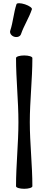

<svg xmlns="http://www.w3.org/2000/svg" viewBox="-20 -1162 262 1198"><path d="M111 -949C129 -1002 161 -1050 179 -1104C182 -1112 163 -1126 136 -1135C109 -1144 85 -1144 83 -1136C65 -1082 62 -1025 44 -971C39 -956 50 -939 68 -933C87 -927 106 -934 111 -949ZM80 -800C80 -667 95 -533 95 -400C95 -267 80 -133 80 0C80 9 103 16 131 16C159 16 182 9 182 0C182 -133 166 -267 166 -400C166 -533 182 -667 182 -800C182 -809 159 -816 131 -816C103 -816 80 -809 80 -800Z"/></svg>

Font: Nupuram Medium
Style: Regular
Weight: 500
Designer: Santhosh Thottingal (santhosh.thottingal@gmail.com)
Foundry: SMC
Version: Version 1.000